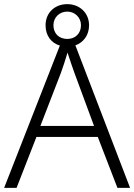

<svg xmlns="http://www.w3.org/2000/svg" viewBox="-20 -907 648 927"><path d="M547 0H608L344 -688C383 -702 410 -737 410 -785C410 -845 364 -887 305 -887C245 -887 200 -846 200 -785C200 -734 228 -699 269 -687L0 0H60L156 -246H452ZM305 -719C264 -719 238 -746 238 -785C238 -823 267 -851 305 -851C341 -851 371 -823 371 -785C371 -746 344 -719 305 -719ZM339 -556 434 -299H175L274 -555C283 -580 296 -618 306 -653C316 -622 332 -575 339 -556Z"/></svg>

Font: Noto Sans Meetei Mayek Light
Style: Regular
Weight: 300
Designer: Monotype Design Team and Neelakash Kshetrimayum
Foundry: Monotype Imaging Inc.
Version: Version 2.002